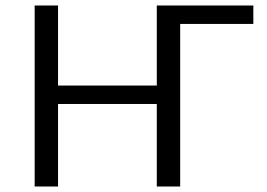

<svg xmlns="http://www.w3.org/2000/svg" viewBox="-20 -678 971 698"><path d="M901 -591H635V0H550V-300H191V0H106V-658H191V-367H550V-658H901Z"/></svg>

Font: Ysabeau SC Medium
Style: Regular
Weight: 500
Designer: Christian Thalmann (Catharsis Fonts)
Version: Version 0.003